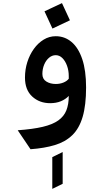

<svg xmlns="http://www.w3.org/2000/svg" viewBox="-20 -944 588 1230"><path d="M175.5 12 93.5 -109.5Q190.5 -116.5 253.8 -131.5Q317 -146.5 353.5 -172.5Q390 -198.5 405.2 -237.2Q420.5 -276 420.5 -329.5Q399.5 -307.5 369.5 -295.2Q339.5 -283 301.5 -283Q232.5 -283 186.2 -325.8Q140 -368.5 140 -447Q140 -499 155 -546.2Q170 -593.5 197 -631Q224 -668.5 259.8 -690.2Q295.5 -712 337 -712Q394.5 -712 438.2 -675.2Q482 -638.5 506.8 -565.5Q531.5 -492.5 531.5 -384Q531.5 -270 509.5 -195.5Q487.5 -121 443 -78Q398.5 -35 331.8 -14.8Q265 5.5 175.5 12ZM315 266V62.5L381.5 30V233.5ZM337.5 -406Q364 -406 386.5 -415.2Q409 -424.5 420.5 -439.5V-457Q420.5 -492 409.5 -522.5Q398.5 -553 379.8 -571.8Q361 -590.5 337 -590.5Q313.5 -590.5 294 -574Q274.5 -557.5 263 -530Q251.5 -502.5 251.5 -470Q251.5 -437.5 276.8 -421.8Q302 -406 337.5 -406ZM316 -761 265 -871.5 377 -924 428 -814Z"/></svg>

Font: Overpass ExtraBold
Style: Italic
Weight: 800
Italic angle: -10°
Designer: Delve Withrington, Dave Bailey, Thomas Jockin
Foundry: Delve Fonts LLC
Version: Version 4.000